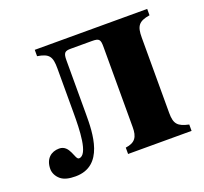

<svg xmlns="http://www.w3.org/2000/svg" viewBox="-90 -566 726 682"><g transform="rotate(-20 273.0 -225.0)"><path d="M104 -461V-437C148 -430 157 -416 157 -372V-204C157 -141 155 -45 120 -45C105 -45 106 -102 65 -102C35 -102 11 -83 11 -44C11 -30 18 -15 31 -4C44 7 63 11 87 11C195 11 197 -114 197 -184V-387C197 -416 203 -421 226 -421H305C333 -421 337 -416 337 -387V-84C337 -47 326 -29 289 -24V0H529V-24C488 -33 476 -45 476 -87V-372C476 -415 486 -430 529 -437V-461Z"/></g></svg>

Font: XITS
Style: Bold
Weight: 700
Designer: MicroPress Inc., with final additions and corrections provided by Coen Hoffman, Elsevier (retired)
Version: Version 1.302